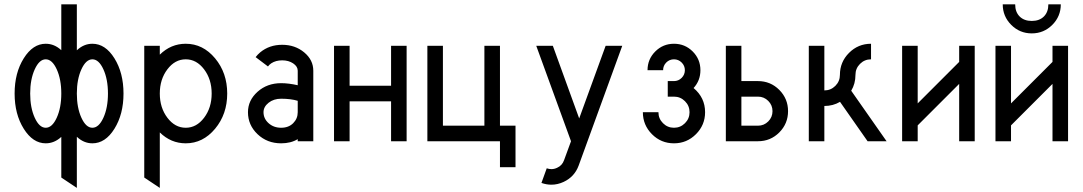

<svg xmlns="http://www.w3.org/2000/svg" viewBox="-20 -665 5098 904"><path d="M195.3 -63.5Q225.6 -63.5 247.1 -110.6Q268.6 -157.7 268.6 -224.6Q268.6 -291.5 247.1 -338.6Q225.6 -385.7 195.3 -385.7Q165 -385.7 143.6 -338.6Q122.1 -291.5 122.1 -224.6Q122.1 -157.7 143.6 -110.6Q165 -63.5 195.3 -63.5ZM415 -63.5Q445.3 -63.5 466.8 -110.6Q488.3 -157.7 488.3 -224.6Q488.3 -291.5 466.8 -338.6Q445.3 -385.7 415 -385.7Q384.8 -385.7 363.3 -338.6Q341.8 -291.5 341.8 -224.6Q341.8 -157.7 363.3 -110.6Q384.8 -63.5 415 -63.5ZM341.8 219.7 268.6 170.9V-20.5Q235.8 9.8 195.3 9.8Q134.8 9.8 91.8 -58.8Q48.8 -127.4 48.8 -224.6Q48.8 -321.8 91.8 -390.4Q134.8 -459 195.3 -459Q235.8 -459 268.6 -428.7V-644.5H341.8V-428.2Q374.5 -459 415 -459Q476.1 -459 518.8 -390.4Q561.5 -321.8 561.5 -224.6Q561.5 -127.4 518.8 -58.8Q476.1 9.8 415 9.8Q374.5 9.8 341.8 -21Z M854.5 -63.5Q905.3 -63.5 940.9 -110.6Q976.6 -157.7 976.6 -224.6Q976.6 -291.5 940.9 -338.6Q905.3 -385.7 854.5 -385.7Q803.7 -385.7 768.1 -338.6Q732.4 -291.5 732.4 -224.6Q732.4 -157.7 768.1 -110.6Q803.7 -63.5 854.5 -63.5ZM732.4 219.7 659.2 170.9V-449.2H732.4V-407.7Q784.7 -459 854.5 -459Q935.5 -459 992.7 -390.4Q1049.8 -321.8 1049.8 -224.6Q1049.8 -127.4 992.7 -58.8Q935.5 9.8 854.5 9.8Q784.7 9.8 732.4 -41.5Z M1303.7 -63.5Q1338.9 -63.5 1360.4 -85Q1381.8 -106.4 1381.8 -136.7V-190.4Q1349.1 -200.2 1303.7 -200.2Q1268.6 -200.2 1244.6 -181.2Q1220.7 -162.1 1220.7 -136.7Q1220.7 -106.4 1244.6 -85Q1268.6 -63.5 1303.7 -63.5ZM1303.7 9.8Q1237.8 9.8 1192.6 -33.2Q1147.5 -76.2 1147.5 -136.7Q1147.5 -192.4 1192.6 -232.9Q1237.8 -273.4 1303.7 -273.4Q1338.9 -273.4 1381.8 -263.7V-332Q1381.8 -352.1 1360.4 -366.5Q1338.9 -380.9 1308.6 -380.9Q1278.3 -380.9 1256.8 -366.7Q1247.1 -359.9 1241.7 -352.1L1183.6 -396Q1192.4 -407.7 1205.1 -418.5Q1248 -454.1 1308.6 -454.1Q1369.1 -454.1 1412.1 -418.5Q1455.1 -382.8 1455.1 -332V0H1381.8V-9.8Q1349.1 9.8 1303.7 9.8Z M1894.5 0H1821.3V-188H1626V0H1552.7V-449.2H1626V-261.2H1821.3V-449.2H1894.5Z M2407.2 122.1H2334V0H1992.2V-449.2H2065.4V-73.2H2260.7V-449.2H2334V-73.2H2407.2Z M2576.2 204.6Q2552.7 204.6 2529.3 196.3L2554.2 127.4Q2565.4 131.3 2576.2 131.3Q2589.8 131.3 2603 125Q2627 114.3 2635.7 89.4L2668.5 0L2504.9 -449.2H2583L2707 -107.4L2831.5 -449.2H2909.7L2704.6 114.3Q2685.1 167.5 2633.8 191.4Q2605.5 204.6 2576.2 204.6Z M3153.3 9.8Q3092.3 9.8 3049.6 -33.2Q3006.8 -76.2 3006.8 -136.7H3080.1Q3080.1 -106.4 3101.6 -85Q3123 -63.5 3153.3 -63.5Q3183.6 -63.5 3205.1 -85Q3226.6 -106.4 3226.6 -136.7Q3226.6 -167 3205.1 -188.5Q3183.6 -210 3153.3 -210H3124V-283.2H3153.3Q3174.3 -283.2 3189.5 -298.3Q3204.6 -313.5 3204.6 -334.5Q3204.6 -355.5 3189.5 -370.6Q3174.3 -385.7 3153.3 -385.7Q3131.8 -385.7 3116.9 -370.6Q3102.1 -355.5 3102.1 -334.5H3028.8Q3028.8 -386.2 3065.2 -422.6Q3101.6 -459 3153.3 -459Q3205.1 -459 3241.5 -422.6Q3277.8 -386.2 3277.8 -334.5Q3277.8 -285.6 3245.6 -250.5Q3299.8 -205.1 3299.8 -136.7Q3299.8 -76.2 3256.8 -33.2Q3213.9 9.8 3153.3 9.8Z M3548.8 -73.2Q3577.1 -73.2 3597.2 -93.3Q3617.2 -113.3 3617.2 -141.6Q3617.2 -169.9 3597.2 -189.9Q3577.1 -210 3548.8 -210H3470.7V-73.2ZM3548.8 0H3397.5V-449.2H3470.7V-283.2H3548.8Q3607.9 -283.2 3649.2 -241.7Q3690.4 -200.2 3690.4 -141.6Q3690.4 -83 3649.2 -41.5Q3607.9 0 3548.8 0Z M4154.3 0H4064.9L3935.1 -185.5Q3902.3 -166 3861.3 -166V0H3788.1V-449.2H3861.3V-239.3Q3891.6 -239.3 3913.1 -260.7Q3934.6 -282.2 3934.6 -312.5Q3934.6 -373 3977.5 -416Q4020.5 -459 4081.1 -459V-385.7Q4050.8 -385.7 4029.3 -364.3Q4007.8 -342.8 4007.8 -312.5Q4007.8 -271 3987.8 -237.8Z M4569.3 0H4496.1V-270L4300.8 -74.7V0H4227.5V-449.2H4300.8V-178.2L4496.1 -373.5V-449.2H4569.3Z M5008.8 0H4935.5V-270L4740.2 -74.7V0H4667V-449.2H4740.2V-178.2L4935.5 -373.5V-449.2H5008.8Z M4837.9 -507.8Q4781.2 -507.8 4741.2 -547.9Q4701.2 -587.9 4701.2 -644.5H4759.8Q4759.8 -608.4 4780.8 -587.4Q4801.8 -566.4 4837.9 -566.4Q4874 -566.4 4895 -587.4Q4916 -608.4 4916 -644.5H4974.6Q4974.6 -587.9 4934.6 -547.9Q4894.5 -507.8 4837.9 -507.8Z"/></svg>

Font: Catrinity
Style: Regular
Weight: 400
Designer: Alexander Lange
Foundry: High-Logic / Made with FontCreator
Version: Version 2.090;May 20, 2024;FontCreator 15.0.0.2974 64-bit